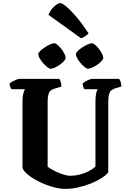

<svg xmlns="http://www.w3.org/2000/svg" viewBox="-20 -1209 824 1229"><path d="M399 0Q358 0 311.5 -14Q265 -28 223.5 -49.5Q182 -71 154.5 -94.5Q127 -118 124 -137V-563Q124 -591 129.5 -611.5Q135 -632 141 -638H53Q50 -643 46 -652.5Q42 -662 41 -674Q47 -680 59.5 -687Q72 -694 84.5 -699Q97 -704 102 -704H360Q364 -698 368.5 -685Q373 -672 373 -655L330 -642Q315 -638 305 -629.5Q295 -621 290 -604Q285 -587 285 -556V-142Q297 -133 315.5 -122.5Q334 -112 354.5 -103.5Q375 -95 394 -89.5Q413 -84 426 -84Q462 -84 492.5 -92Q523 -100 548.5 -113.5Q574 -127 591 -143V-562Q591 -591 595.5 -611.5Q600 -632 606 -638H520Q516 -643 513 -652.5Q510 -662 509 -674Q515 -680 527 -687.5Q539 -695 551 -699.5Q563 -704 569 -704H743Q748 -697 752 -685.5Q756 -674 757 -655L722 -645Q703 -639 692.5 -630.5Q682 -622 677.5 -604.5Q673 -587 673 -552V-105Q658 -87 628 -68Q598 -49 560 -34Q522 -19 480.5 -9.5Q439 0 399 0ZM543 -769Q535 -769 522 -779.5Q509 -790 496 -805Q483 -820 474.5 -836Q466 -852 466 -862Q466 -871 477.5 -882.5Q489 -894 506.5 -905.5Q524 -917 541 -924.5Q558 -932 568 -932Q577 -932 589.5 -921.5Q602 -911 614 -895Q626 -879 633.5 -863.5Q641 -848 641 -838Q641 -830 630 -818Q619 -806 603 -795Q587 -784 570.5 -776.5Q554 -769 543 -769ZM304 -769Q296 -769 282.5 -779.5Q269 -790 255.5 -805.5Q242 -821 233.5 -836.5Q225 -852 225 -862Q225 -871 237 -882.5Q249 -894 266 -905.5Q283 -917 300 -924.5Q317 -932 328 -932Q336 -932 348.5 -921.5Q361 -911 373 -895.5Q385 -880 392.5 -864.5Q400 -849 400 -838Q400 -830 389.5 -818Q379 -806 363.5 -795Q348 -784 331.5 -776.5Q315 -769 304 -769ZM499 -964 290 -1114Q297 -1132 310.5 -1149.5Q324 -1167 339.5 -1178Q355 -1189 366 -1189Q379 -1189 407 -1165Q435 -1141 471.5 -1098Q508 -1055 547 -995Q543 -989 528.5 -979Q514 -969 499 -964Z"/></svg>

Font: Texturina 12pt ExtraBold
Style: Regular
Weight: 800
Designer: Guillermo Torres Carreño
Foundry: Omnibus-Type
Version: Version 1.002